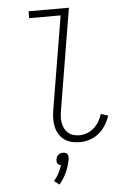

<svg xmlns="http://www.w3.org/2000/svg" viewBox="-63 -781 725 1058"><g transform="rotate(-5 300.0 -252.0)"><path d="M356 8Q333 8 310.5 3Q288 -2 270 -15Q252 -28 240.5 -47Q229 -66 224 -88Q219 -110 219.5 -133.5Q220 -157 224 -181L310 -697H136V-735H359L266 -174Q263 -157 262 -139.5Q261 -122 264 -106Q267 -90 274.5 -75Q282 -60 294.5 -49.5Q307 -39 323 -34.5Q339 -30 356 -30Q378 -30 399 -38Q420 -46 437 -61.5Q454 -77 465.5 -96.5Q477 -116 483 -137L523 -124Q514 -97 498.5 -72Q483 -47 460.5 -28.5Q438 -10 410.5 -1Q383 8 356 8ZM222 231 194 209Q210 191 221.5 169.5Q233 148 240 125Q234 124 229 121.5Q224 119 221 114.5Q218 110 217.5 104Q217 98 218 92Q219 85 222 78.5Q225 72 230.5 67Q236 62 243 60Q250 58 257 58Q264 58 270 60Q276 62 280 67Q284 72 285 78.5Q286 85 285 92V94L283 105Q276 139 261 171.5Q246 204 222 231Z"/></g></svg>

Font: Iosevka Slab XLtEx
Style: Italic
Weight: 200
Width: 7
Italic angle: -9°
Monospace: yes
Designer: Belleve Invis
Foundry: Belleve Invis
Version: Version 11.1.0; ttfautohint (v1.8.3)